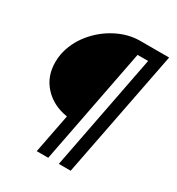

<svg xmlns="http://www.w3.org/2000/svg" viewBox="-166 -792 826 897"><g transform="rotate(30 246.5 -344.0)"><path d="M34 -403Q34 -428 38 -448Q51 -513 95 -568Q139 -623 201.5 -655.5Q264 -688 329 -688H484L350 0H286L407 -625H350L229 0H167L208 -211Q130 -223 82 -275Q34 -327 34 -403Z"/></g></svg>

Font: Teachers ExtraBold
Style: Italic
Weight: 800
Designer: Alfredo Marco Pradil & Chank Diesel
Version: Version 0.009